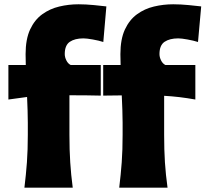

<svg xmlns="http://www.w3.org/2000/svg" viewBox="-20 -863 945 883"><path d="M528.3 0Q535.6 -59.6 539.8 -116.2Q543.9 -172.9 543.9 -243.2V-298.8Q543.9 -325.7 542.7 -357.9Q541.5 -390.1 540 -424.3L454.6 -423.3V-564H534.7Q533.7 -592.3 533.7 -613.8Q533.7 -682.6 554.4 -727.3Q575.2 -772 610.1 -797.4Q645 -822.8 688.2 -833Q731.4 -843.3 776.9 -843.3Q809.6 -843.3 848.1 -839.6Q886.7 -835.9 905.3 -833.5L890.6 -669.9Q870.6 -676.3 842.5 -681.4Q814.5 -686.5 799.8 -686.5Q760.3 -686.5 736.8 -670.7Q713.4 -654.8 713.4 -614.3Q713.4 -600.1 720.7 -585.2Q728 -570.3 740.7 -564H878.4V-405.3Q840.3 -412.1 805.2 -416.3Q770 -420.4 734.9 -422.4V-243.2Q734.9 -172.9 738.5 -116.2Q742.2 -59.6 750.5 0ZM92.3 0Q99.6 -59.6 103.8 -116.2Q107.9 -172.9 107.9 -243.2V-298.8Q107.9 -324.2 106.9 -354.5Q106 -384.8 104.5 -417L18.6 -405.3V-564H98.6Q97.7 -592.3 97.7 -613.8Q97.7 -682.6 118.4 -727.3Q139.2 -772 174.3 -797.4Q209.5 -822.8 252.7 -833Q295.9 -843.3 341.3 -843.3Q374 -843.3 412.4 -839.6Q450.7 -835.9 469.2 -833.5L455.1 -669.9Q435.5 -676.3 407 -681.4Q378.4 -686.5 363.8 -686.5Q324.2 -686.5 301 -670.7Q277.8 -654.8 277.8 -614.3Q277.8 -600.1 285.2 -585.2Q292.5 -570.3 305.2 -564H443.4V-423.3Q405.3 -424.3 369.9 -424.6Q334.5 -424.8 299.3 -424.8V-243.2Q299.3 -172.9 303 -116.2Q306.6 -59.6 314.5 0Z"/></svg>

Font: Pinar-DS4-FD ExtraBold
Style: Regular
Weight: 800
Designer: Amin Abedi
Version: Version 3.000